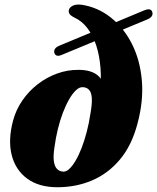

<svg xmlns="http://www.w3.org/2000/svg" viewBox="-20 -792 676 826"><path d="M571 -258.5Q546.5 -166 496 -105.8Q445.5 -45.5 376.5 -16Q307.5 13.5 227 13.5Q147.5 13.5 97 -23.5Q46.5 -60.5 30.2 -125.5Q14 -190.5 36.5 -274Q49 -320.5 76.5 -360.2Q104 -400 142 -429.5Q180 -459 225.2 -475.5Q270.5 -492 318 -491.5Q373.5 -491.5 402.2 -466.2Q431 -441 426 -392L410 -387.5Q416.5 -448 412.2 -501Q408 -554 393.8 -597Q379.5 -640 356 -670.8Q332.5 -701.5 301 -716Q284 -724.5 279 -732.2Q274 -740 276.5 -750Q279.5 -760.5 293.2 -767.5Q307 -774.5 331.5 -771.5Q400.5 -761 456.2 -717Q512 -673 547.2 -603.8Q582.5 -534.5 590.2 -446.2Q598 -358 571 -258.5ZM252 -53.5Q264.5 -53 278 -65.2Q291.5 -77.5 305.2 -100.8Q319 -124 331 -155.2Q343 -186.5 353 -224.2Q363 -262 369 -303Q376.5 -345 375 -369.2Q373.5 -393.5 363.8 -404.8Q354 -416 337 -417Q322 -418 307 -404Q292 -390 277.5 -364.8Q263 -339.5 250.5 -306.8Q238 -274 229 -237Q220 -200 215 -163Q208.5 -123.5 211.5 -100Q214.5 -76.5 225 -65.5Q235.5 -54.5 252 -53.5ZM611.5 -707.5 243.5 -555Q230.5 -550 223.2 -553.2Q216 -556.5 213.5 -565.5Q210 -585 235.5 -595.5L603 -748.5Q618.5 -754 626 -750.8Q633.5 -747.5 635.5 -739Q638 -729.5 632.2 -721.5Q626.5 -713.5 611.5 -707.5Z"/></svg>

Font: Fraunces ExtraBold
Style: Italic
Weight: 800
Italic angle: -16°
Version: Version 1.000;[b76b70a41]